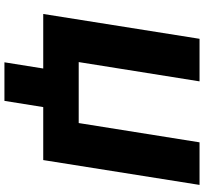

<svg xmlns="http://www.w3.org/2000/svg" viewBox="-47 -698 920 866"><g transform="rotate(90 413.0 -265.0)"><path d="M261 175 289 0H43L155 -705H347L260 -160H535L622 -705H814L702 0H463L435 175Z"/></g></svg>

Font: Nunito Sans 7pt Black
Style: Italic
Weight: 900
Italic angle: -9°
Version: Version 3.101;gftools[0.9.27]